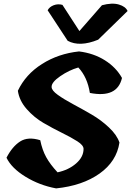

<svg xmlns="http://www.w3.org/2000/svg" viewBox="-20 -1044 727 1064"><path d="M443 -219Q443 -239 408.5 -261Q374 -283 323 -308Q272 -333 220.5 -363Q169 -393 128 -439.5Q87 -486 79 -541Q122 -632 213 -689.5Q304 -747 418 -759Q499 -749 561 -710Q623 -671 656 -612Q630 -499 478 -529Q464 -617 414 -670Q362 -655 313.5 -621.5Q265 -588 266 -562Q266 -543 300 -518.5Q334 -494 384.5 -467Q435 -440 487.5 -409.5Q540 -379 584 -337.5Q628 -296 642 -254Q626 -149 531.5 -82Q437 -15 291 0Q199 -17 121.5 -64.5Q44 -112 16 -170Q48 -232 91.5 -260Q135 -288 203 -267Q214 -213 236 -173Q258 -133 299 -89Q360 -102 401.5 -138Q443 -174 443 -219ZM524 -824Q421 -782 355 -818L244 -987Q254 -1006 277.5 -1015Q301 -1024 326 -1017L420 -872L545 -1015Q601 -1030 638.5 -1019Q676 -1008 687 -983Z"/></svg>

Font: Tillana
Style: Bold
Weight: 700
Designer: Lipi Raval (Devanagari, Latin), Jonny Pinhorn (Latin)
Foundry: Indian Type Foundry
Version: Version 2.002;PS 1.0;hotconv 1.0.79;makeotf.lib2.5.61930; tt